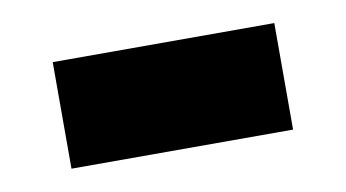

<svg xmlns="http://www.w3.org/2000/svg" viewBox="-33 -394 468 260"><g transform="rotate(-10 201.0 -264.0)"><path d="M48.8 -190.9V-337.4H353.5V-190.9Z"/></g></svg>

Font: Bevan
Style: Regular
Weight: 400
Designer: Vernon Adams
Foundry: Vernon Adams
Version: Version 2.100; ttfautohint (v1.8.3)